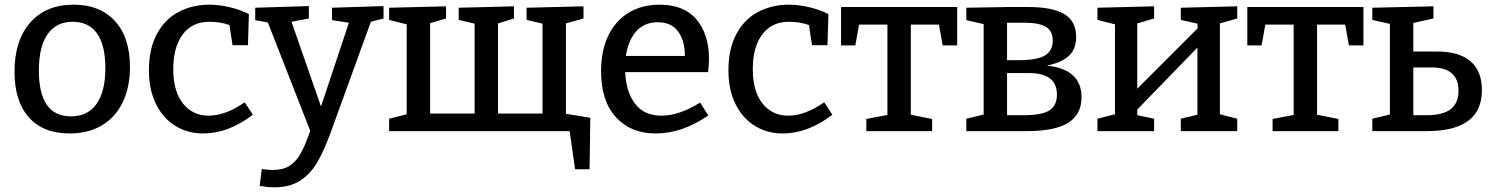

<svg xmlns="http://www.w3.org/2000/svg" viewBox="-20 -560 6367 820"><path d="M535 -274Q535 -187 504 -123Q473 -59 415 -24.5Q357 10 277 10Q165 10 103.5 -58.5Q42 -127 42 -254Q42 -387 109 -463.5Q176 -540 295 -540Q407 -540 471 -470Q535 -400 535 -274ZM146 -259Q146 -63 283 -63Q355 -63 392.5 -116.5Q430 -170 430 -269Q430 -367 394.5 -417Q359 -467 290 -467Q220 -467 183 -413.5Q146 -360 146 -259Z M1060 -70Q955 10 848 10Q782 10 729.5 -22Q677 -54 646.5 -115Q616 -176 616 -259Q616 -354 651.5 -417.5Q687 -481 745.5 -510.5Q804 -540 874 -540Q916 -540 962 -529Q1008 -518 1043 -500L1039 -367H973L960 -453Q922 -467 874 -467Q801 -467 760.5 -413Q720 -359 720 -265Q720 -170 761.5 -118Q803 -66 871 -66Q943 -66 1025 -123Z M1618 -534V-481L1564 -467L1394 1Q1365 81 1336 131.5Q1307 182 1262.5 211Q1218 240 1152 240Q1124 240 1089 234L1098 162Q1132 166 1144 166Q1188 166 1216 148.5Q1244 131 1264 95.5Q1284 60 1305 -1L1124 -464L1070 -474V-527L1299 -534V-481L1225 -467L1351 -105L1470 -463L1398 -474V-527Z M2397 -460V-74L2501 -57L2498 163H2436L2413 0H1642V-53L1717 -72V-456L1642 -475V-527L1885 -533V-481L1817 -461V-75H2007V-459L1939 -475V-527L2175 -533V-481L2107 -460V-75H2297V-459L2229 -475V-527L2472 -533V-481Z M2970 -122 3005 -67Q2894 10 2780 10Q2674 10 2610.5 -59.5Q2547 -129 2547 -256Q2547 -343 2577.5 -407Q2608 -471 2664.5 -505.5Q2721 -540 2797 -540Q2902 -540 2955 -476.5Q3008 -413 3008 -308Q3008 -281 3004 -252H2650Q2654 -166 2693 -116Q2732 -66 2804 -66Q2882 -66 2970 -122ZM2653 -321H2905Q2905 -385 2876.5 -425Q2848 -465 2789 -465Q2732 -465 2697.5 -426.5Q2663 -388 2653 -321Z M3535 -70Q3430 10 3323 10Q3257 10 3204.5 -22Q3152 -54 3121.5 -115Q3091 -176 3091 -259Q3091 -354 3126.5 -417.5Q3162 -481 3220.5 -510.5Q3279 -540 3349 -540Q3391 -540 3437 -529Q3483 -518 3518 -500L3514 -367H3448L3435 -453Q3397 -467 3349 -467Q3276 -467 3235.5 -413Q3195 -359 3195 -265Q3195 -170 3236.5 -118Q3278 -66 3346 -66Q3418 -66 3500 -123Z M3572 -366V-530H4068V-366H4006L3990 -455H3870V-70L3961 -52V0H3680V-52L3770 -69V-455H3649L3633 -366Z M4599 -145Q4599 -71 4542 -35.5Q4485 0 4366 0H4107V-53L4181 -71V-457L4107 -474V-527L4281 -530H4374Q4474 -530 4525 -500Q4576 -470 4576 -402Q4576 -350 4544.5 -321Q4513 -292 4451 -280Q4599 -264 4599 -145ZM4281 -463V-303H4332Q4409 -303 4442.5 -323Q4476 -343 4476 -387Q4476 -428 4446.5 -445.5Q4417 -463 4354 -463ZM4354 -68Q4428 -68 4461 -88Q4494 -108 4494 -156Q4494 -248 4374 -248H4281V-68Z M5264 -533V-481L5190 -460V-72L5264 -53V0H5023V-53L5094 -70V-357L4837 -92V-68L4909 -53V0H4667V-53L4742 -72V-456L4667 -475V-527L4909 -533V-481L4837 -460V-181L5095 -439L5094 -459L5023 -475V-527Z M5307 -366V-530H5803V-366H5741L5725 -455H5605V-70L5696 -52V0H5415V-52L5505 -69V-455H5384L5368 -366Z M6118 -340Q6211 -340 6260 -298.5Q6309 -257 6309 -175Q6309 0 6074 0H5841V-53L5916 -71V-458L5841 -475V-527L6102 -533V-481L6016 -462V-340ZM6073 -68Q6143 -68 6176 -94Q6209 -120 6209 -172Q6209 -272 6094 -272H6016V-68Z"/></svg>

Font: Bitter Pro Medium
Style: Regular
Weight: 500
Designer: Sol Matas, and Bitter project Authors
Foundry: Sol Matas
Version: Version 1.010